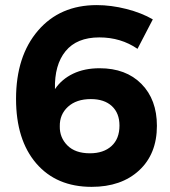

<svg xmlns="http://www.w3.org/2000/svg" viewBox="-20 -727 667 754"><path d="M43 -338.9Q43 -506.3 129.2 -606.7Q215.3 -707 359.9 -707Q416.5 -707 476.6 -691.7Q536.6 -676.3 580.1 -650.9L520 -535.2Q454.6 -580.1 370.1 -580.1Q281.7 -580.1 237.5 -526.1Q193.4 -472.2 195.8 -377Q222.2 -416 266.8 -437.5Q311.5 -459 371.1 -459Q474.6 -459 535.4 -397.5Q596.2 -335.9 596.2 -232.9Q596.2 -122.6 526.4 -57.9Q456.5 6.8 339.8 6.8Q201.7 6.8 122.3 -85.4Q43 -177.7 43 -338.9ZM214.8 -231Q213.9 -187 244.6 -156Q275.4 -125 333 -125Q386.7 -125 418 -153.6Q449.2 -182.1 449.2 -233.9Q449.2 -282.7 419.4 -310.3Q389.6 -337.9 336.9 -337.9Q279.8 -337.9 246.8 -307.6Q213.9 -277.3 214.8 -231Z"/></svg>

Font: Montserrat Semi Bold
Style: Regular
Weight: 600
Designer: Julieta Ulanovsky
Foundry: Julieta Ulanovsky
Version: Version 3.001;PS 003.001;hotconv 1.0.70;makeotf.lib2.5.58329